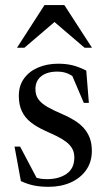

<svg xmlns="http://www.w3.org/2000/svg" viewBox="-20 -710 416 740"><path d="M204.5 -464.5Q234.5 -464.5 259 -458.5Q283.5 -452.5 312.5 -438L322.5 -313.5H303L249 -440L284.5 -397Q263 -416.5 244.2 -425.2Q225.5 -434 201 -434Q161.5 -434 139 -416.2Q116.5 -398.5 116.5 -366.5Q116.5 -343 128.2 -327Q140 -311 163 -297.8Q186 -284.5 220.5 -270Q246 -259 267 -246Q288 -233 302.8 -216.5Q317.5 -200 325.8 -178.5Q334 -157 334 -128.5Q334 -85.5 311.8 -54.2Q289.5 -23 252 -6.5Q214.5 10 167.5 10Q135.5 10 110.2 4.8Q85 -0.5 60.5 -12L36 -145H57.5L130 -7.5L81 -42.5Q98 -33.5 111.2 -28.2Q124.5 -23 136.5 -21.2Q148.5 -19.5 161 -19.5Q207 -19.5 236.8 -40.2Q266.5 -61 266.5 -103Q266.5 -123 258 -137.8Q249.5 -152.5 234 -164Q218.5 -175.5 197.8 -185.8Q177 -196 153 -206.5Q121 -221 98.5 -238.8Q76 -256.5 64.2 -281.5Q52.5 -306.5 52.5 -340.5Q52.5 -380 72.8 -407.8Q93 -435.5 127.5 -450Q162 -464.5 204.5 -464.5ZM45.5 -526 151.5 -690.5H228L334.5 -526H306L179 -634.5H201L74 -526Z"/></svg>

Font: Newsreader 36pt
Style: Regular
Weight: 400
Designer: Hugues Gentile
Foundry: Production Type
Version: Version 1.003